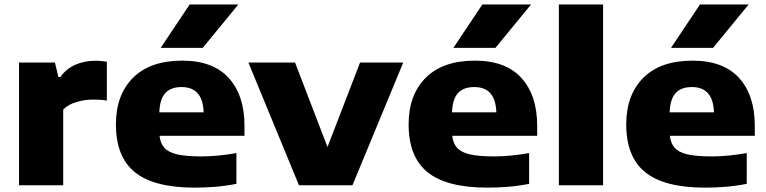

<svg xmlns="http://www.w3.org/2000/svg" viewBox="-20 -828 3425 858"><path d="M65 0V-548.5H225.5L241 -484H250Q275 -520 315.8 -538.2Q356.5 -556.5 406 -556.5Q420 -556.5 433.2 -555.2Q446.5 -554 457.5 -552V-378.5Q442.5 -381.5 425.8 -382.2Q409 -383 394.5 -383Q359.5 -383 322.2 -372.2Q285 -361.5 262.5 -338.5V0Z M850.5 10.5Q668.5 10.5 583.2 -58Q498 -126.5 498 -272.5Q498 -404 574.5 -480.5Q651 -557 794.5 -557Q932 -557 1002.2 -479.5Q1072.5 -402 1072.5 -266V-221H693Q696.5 -188 714.2 -167.8Q732 -147.5 771.8 -138.2Q811.5 -129 881.5 -129Q916.5 -129 957.2 -133Q998 -137 1036.5 -144V-6.5Q985.5 3.5 939 7Q892.5 10.5 850.5 10.5ZM791.5 -439Q743 -439 718.5 -411.8Q694 -384.5 692 -326H890Q886.5 -439 791.5 -439ZM698 -614 827.5 -808H1045L886 -614Z M1316 0 1090 -548.5H1298.5L1443.5 -171L1589 -548.5H1782L1555 0Z M2158.5 10.5Q1976.5 10.5 1891.2 -58Q1806 -126.5 1806 -272.5Q1806 -404 1882.5 -480.5Q1959 -557 2102.5 -557Q2240 -557 2310.2 -479.5Q2380.5 -402 2380.5 -266V-221H2001Q2004.5 -188 2022.2 -167.8Q2040 -147.5 2079.8 -138.2Q2119.5 -129 2189.5 -129Q2224.5 -129 2265.2 -133Q2306 -137 2344.5 -144V-6.5Q2293.5 3.5 2247 7Q2200.5 10.5 2158.5 10.5ZM2099.5 -439Q2051 -439 2026.5 -411.8Q2002 -384.5 2000 -326H2198Q2194.5 -439 2099.5 -439ZM2006 -614 2135.5 -808H2353L2194 -614Z M2477.5 0V-808H2675V0Z M3131 10.5Q2949 10.5 2863.8 -58Q2778.5 -126.5 2778.5 -272.5Q2778.5 -404 2855 -480.5Q2931.5 -557 3075 -557Q3212.5 -557 3282.8 -479.5Q3353 -402 3353 -266V-221H2973.5Q2977 -188 2994.8 -167.8Q3012.5 -147.5 3052.2 -138.2Q3092 -129 3162 -129Q3197 -129 3237.8 -133Q3278.5 -137 3317 -144V-6.5Q3266 3.5 3219.5 7Q3173 10.5 3131 10.5ZM3072 -439Q3023.5 -439 2999 -411.8Q2974.5 -384.5 2972.5 -326H3170.5Q3167 -439 3072 -439ZM2978.5 -614 3108 -808H3325.5L3166.5 -614Z"/></svg>

Font: Encode Sans Expanded ExtraBold
Style: Regular
Weight: 800
Width: 7
Designer: Multiple Designers
Foundry: Impallari Type
Version: Version 3.000; ttfautohint (v1.8.3) -l 8 -r 50 -G 200 -x 14 